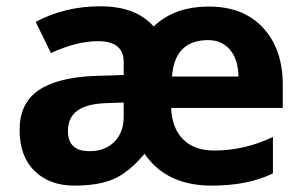

<svg xmlns="http://www.w3.org/2000/svg" viewBox="-20 -577 957 607"><path d="M638.2 -450.2Q532.2 -450.2 523.9 -335H733.9Q732.9 -389.6 707 -419.9Q681.2 -450.2 638.2 -450.2ZM194.8 -162.1Q194.8 -99.1 263.2 -99.1Q312.5 -99.1 341.8 -128.9Q371.1 -158.7 371.1 -208V-252.9L315.9 -251Q255.4 -249 225.1 -227.5Q194.8 -206.1 194.8 -162.1ZM89.8 -36.1Q42 -82 42 -166Q42 -250 101.1 -291Q160.2 -332 277.8 -336.9L371.1 -339.8V-380.9Q371.1 -446.8 290 -446.8Q221.7 -446.8 141.1 -409.2L92.8 -507.8Q185.1 -557.1 297.4 -557.1Q409.7 -557.1 465.8 -493.2Q530.8 -556.2 640.1 -556.2Q749 -556.6 811.5 -489.3Q874 -421.9 874 -308.1V-235.8H521Q523.4 -172.4 558.6 -136.7Q593.8 -101.1 657.2 -101.1Q752.9 -101.1 842.8 -144V-28.8Q764.6 9.8 648.9 9.8Q505.9 9.8 437 -90.8Q388.7 -33.2 340.8 -11.7Q293 9.8 214.8 9.8Q136.7 9.8 89.8 -36.1Z"/></svg>

Font: NotoSans-Bold
Style: Bold
Weight: 700
Designer: Monotype Design team
Foundry: Monotype Imaging Inc.
Version: Version 1.04